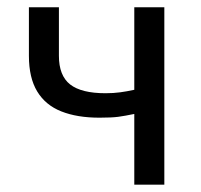

<svg xmlns="http://www.w3.org/2000/svg" viewBox="-20 -506 552 526"><path d="M347.9 0V-193.8Q322.3 -188.5 304 -186Q285.7 -183.6 252.5 -183.6Q191.4 -183.6 148 -200.8Q104.7 -217.9 81.9 -255.5Q59.2 -293 59.2 -353V-486.1H141.4V-353Q141.4 -298.9 172.1 -274.7Q202.9 -250.6 269 -250.6Q291.3 -250.6 309.2 -253.1Q327.2 -255.5 347.9 -260V-486.1H430.2V0Z"/></svg>

Font: Source Sans 3 Variable
Style: Regular
Weight: 200
Designer: Paul D. Hunt
Foundry: Adobe Systems Incorporated
Version: Version 3.026